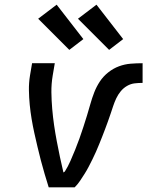

<svg xmlns="http://www.w3.org/2000/svg" viewBox="-20 -800 640 820"><path d="M188 0Q179 -29 170.5 -57.5Q162 -86 154.5 -115Q147 -144 140 -173.5Q133 -203 126.5 -232.5Q120 -262 115 -292Q110 -322 107 -352.5Q104 -383 103.5 -414.5Q103 -446 108 -477L117 -530H214L205 -477Q199 -441 199.5 -405.5Q200 -370 203 -335Q206 -300 211 -265.5Q216 -231 222.5 -197Q229 -163 236 -129.5Q243 -96 251 -63L255 -67L256 -65V-66Q270 -88 280.5 -112Q291 -136 301 -160.5Q311 -185 319.5 -209Q328 -233 336 -257.5Q344 -282 351.5 -306.5Q359 -331 366 -356Q373 -381 382.5 -405.5Q392 -430 406.5 -452Q421 -474 442.5 -491Q464 -508 488.5 -517Q513 -526 538.5 -528Q564 -530 589 -530V-446Q572 -446 555 -444Q538 -442 522.5 -433Q507 -424 495.5 -410Q484 -396 476.5 -380Q469 -364 463.5 -347.5Q458 -331 452.5 -314.5Q447 -298 441 -281.5Q435 -265 429 -249Q423 -233 416.5 -216.5Q410 -200 403.5 -184Q397 -168 390 -152Q383 -136 375 -120Q367 -104 359 -88.5Q351 -73 341.5 -58Q332 -43 322 -28Q312 -13 299 0ZM446 -587 313 -720 392 -780 506 -633ZM276 -587 143 -720 222 -780 336 -633Z"/></svg>

Font: Iosevka Curly Medium Extended
Style: Italic
Weight: 500
Width: 7
Italic angle: -9°
Monospace: yes
Designer: Belleve Invis
Foundry: Belleve Invis
Version: Version 11.1.0; ttfautohint (v1.8.3)